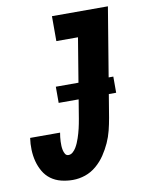

<svg xmlns="http://www.w3.org/2000/svg" viewBox="-84 -796 668 865"><g transform="rotate(-10 250.0 -363.5)"><path d="M179 8Q152 8 126 1.5Q100 -5 79.5 -20Q59 -35 46 -57.5Q33 -80 26.5 -105Q20 -130 19 -157.5Q18 -185 22 -212H159Q157 -202 156 -192Q155 -182 154.5 -172Q154 -162 154.5 -152Q155 -142 157 -132.5Q159 -123 164 -114.5Q169 -106 179 -106Q190 -106 199 -114Q208 -122 214 -132Q220 -142 224.5 -152.5Q229 -163 232.5 -173.5Q236 -184 239 -194.5Q242 -205 244.5 -215.5Q247 -226 249 -236.5Q251 -247 253 -258L313 -621H214V-735H470L388 -240Q383 -211 376 -183Q369 -155 357 -128.5Q345 -102 328 -76.5Q311 -51 287.5 -31Q264 -11 236 -1.5Q208 8 179 8ZM176 -345V-419H439V-345Z"/></g></svg>

Font: Iosevka Slab Heavy
Style: Italic
Weight: 900
Italic angle: -9°
Monospace: yes
Designer: Belleve Invis
Foundry: Belleve Invis
Version: Version 11.1.0; ttfautohint (v1.8.3)